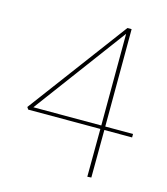

<svg xmlns="http://www.w3.org/2000/svg" viewBox="-94 -533 652 748"><g transform="rotate(15 231.5 -159.0)"><path d="M456 -66V-52H344L343 140L327 141L328 -52H37L31 -61L328 -459H345L344 -66ZM54 -66H328L329 -436Z"/></g></svg>

Font: EauTestSC Thin
Style: Regular
Weight: 250
Designer: Christian Thalmann (Catharsis Fonts)
Version: Version 0.001;PS 000.001;hotconv 1.0.88;makeotf.lib2.5.64775